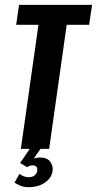

<svg xmlns="http://www.w3.org/2000/svg" viewBox="-20 -611 398 788"><path d="M65.6 0 137.8 -509.3H46.4L58.3 -591H358L345.8 -509.3H253.8L181.7 0ZM95.9 157.2Q76.7 157.2 61.4 150.1Q46.1 143 39.5 139L59.8 102.5Q64.8 107.2 75.8 111.7Q86.8 116.3 96.9 116.3Q113 116.3 122.3 108.7Q131.6 101 132.6 89.4Q136.2 67.6 112.5 67.6Q106.2 67.6 100.8 70Q95.3 72.3 91.4 75.2L62.7 58L102 0H146.3L112.6 48L107 44.9Q114.3 40.6 124 38.1Q133.6 35.5 144.7 35.5Q173.9 35.5 186.2 52.8Q198.6 70 195.9 90.5Q192.2 118.3 165.4 137.7Q138.5 157.2 95.9 157.2Z"/></svg>

Font: Alumni Sans SC Thin
Style: Italic
Weight: 100
Italic angle: -8°
Designer: Robert E. Leuschke
Foundry: Robert E. Leuschke
Version: Version 1.016